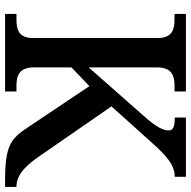

<svg xmlns="http://www.w3.org/2000/svg" viewBox="-18 -736 754 758"><g transform="rotate(90 359.0 -357.0)"><path d="M35 0H341V-45H320C280 -45 246 -54 246 -115V-262L320 -333L482 -91C528 -21 556 0 695 0H718V-45H716C677 -45 643 -71 604 -125L400 -420L542 -578C592 -634 630 -670 678 -670V-714H444V-670C479 -670 495 -664 495 -646C495 -625 482 -597 439 -549L246 -330V-599C246 -660 280 -669 320 -669H341V-714H35V-669H56C96 -669 130 -660 130 -603V-110C130 -53 96 -45 56 -45H35Z"/></g></svg>

Font: Noto Serif Vithkuqi Medium
Style: Regular
Weight: 500
Version: Version 1.005